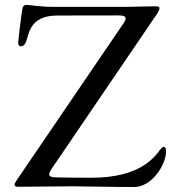

<svg xmlns="http://www.w3.org/2000/svg" viewBox="-20 -755 727 778"><path d="M56.5 1.8C121.1 1.8 189.3 0 272.4 0C333.1 0 422.6 2.8 523.8 2.8C595.5 2.8 652.7 -87.4 652.7 -141.3C652.7 -154.8 649.5 -159.8 644.2 -159.8C639.2 -159.8 634.6 -155.5 629.3 -148.8C605.1 -117.2 547.2 -34.8 350.9 -34.8C288 -34.8 244.7 -35.5 208.1 -36.2C176.1 -36.6 172.2 -45.5 190 -72.1C332.7 -282.7 475.9 -491.5 618.6 -702.4C622.2 -708.5 626.1 -715.9 626.1 -720.9C626.1 -729.4 619.3 -729.4 606.9 -729.4C579.2 -729.4 543.3 -728 501.4 -727.3H200.3C141.3 -726.9 107.6 -734.7 86.6 -735.1C74.2 -735.1 71.7 -725.5 70.3 -717C63.9 -675.8 53.6 -589.1 53.6 -582C53.6 -573.5 56.8 -567.5 65 -567.5C73.2 -567.8 79.2 -572.1 84.2 -582.7C97.3 -609.7 95.2 -692.1 211.6 -692.1L460.6 -692.5C492.5 -692.5 496.4 -683.6 478.3 -657.3C335.2 -446.7 192.1 -236.9 48.7 -26.3C43 -17.8 39.1 -11.4 39.1 -6.7C39.1 1.4 47.2 1.8 56.5 1.8Z"/></svg>

Font: Margiela Serif Text
Style: Regular
Weight: 400
Designer: Andreas Faust, Stefan Endress
Version: Version 1.002;FEAKit 1.0